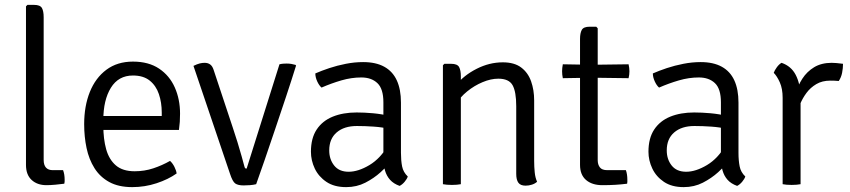

<svg xmlns="http://www.w3.org/2000/svg" viewBox="-20 -755 3483 787"><path d="M238.5 -57.5Q245 -41 245 -17.5Q245 -13.5 244.8 -9.5Q244.5 -5.5 243.5 -2Q229 0 207.8 2Q186.5 4 170.5 4Q133 4 109.8 -17.2Q86.5 -38.5 86.5 -79V-729L92.5 -735H119.5Q144.5 -735 151.8 -722.2Q159 -709.5 159 -684.5V-99.5Q159 -78.5 168.5 -68Q178 -57.5 196.5 -57.5Z M370 -222.5V-279.5H643V-293.5Q643 -335 631.2 -369.5Q619.5 -404 593.5 -424.8Q567.5 -445.5 525 -445.5Q465.5 -445.5 434.5 -395.2Q403.5 -345 403.5 -263V-239.5Q403.5 -185.5 415.2 -143.2Q427 -101 455 -77Q483 -53 532 -53Q572 -53 608.2 -65Q644.5 -77 677 -95.5Q687.5 -86 695 -71Q702.5 -56 704 -44Q669.5 -19.5 621.5 -3.8Q573.5 12 522 12Q466 12 428 -8.8Q390 -29.5 367.2 -65.8Q344.5 -102 334.8 -148.2Q325 -194.5 325 -246Q325 -320 348.2 -378Q371.5 -436 416.2 -469.2Q461 -502.5 525 -502.5Q589 -502.5 632 -473.8Q675 -445 696.5 -396.5Q718 -348 718 -289Q718 -270 717 -255.5Q716 -241 713.5 -222.5Z M1125.5 -491.5Q1134 -493.5 1141.2 -494Q1148.5 -494.5 1155 -494.5Q1165.5 -494.5 1174.2 -493Q1183 -491.5 1191.5 -489L1193.5 -486Q1175 -426.5 1152.5 -358.8Q1130 -291 1107.2 -223.8Q1084.5 -156.5 1064.5 -98.2Q1044.5 -40 1030 0Q1018 3 1004.2 4Q990.5 5 978.5 5Q955.5 5 944.2 -3Q933 -11 922.5 -43.5L773 -485Q788.5 -492.5 798.8 -495Q809 -497.5 818.5 -497.5Q832 -497.5 841.2 -491Q850.5 -484.5 855.5 -469L934.5 -231Q944 -203 953.5 -172Q963 -141 970.5 -114.2Q978 -87.5 982 -72Q983.5 -67 985 -65.5Q986.5 -64 991 -64Z M1254.5 -133Q1254.5 -188.5 1278 -224Q1301.5 -259.5 1343.8 -276.8Q1386 -294 1442 -294Q1473 -294 1509 -290.8Q1545 -287.5 1577 -279.5V-226.5Q1547.5 -233.5 1512 -236Q1476.5 -238.5 1443 -238.5Q1390.5 -238.5 1360 -212.2Q1329.5 -186 1329.5 -138.5Q1329.5 -102 1349.8 -76.5Q1370 -51 1409 -51Q1448.5 -51 1494.5 -78.5Q1540.5 -106 1572 -162L1584.5 -94.5Q1567.5 -74 1540.2 -49.2Q1513 -24.5 1477.5 -6.2Q1442 12 1399 12Q1350 12 1318 -9.5Q1286 -31 1270.2 -64.2Q1254.5 -97.5 1254.5 -133ZM1651.5 -31.5Q1648 -21 1638.5 -9.8Q1629 1.5 1618 7Q1593 -2 1578.8 -18Q1564.5 -34 1558.2 -55.8Q1552 -77.5 1551.5 -103.5V-335.5Q1551.5 -391 1527 -414.2Q1502.5 -437.5 1461 -437.5Q1420.5 -437.5 1379.2 -425.5Q1338 -413.5 1298 -396Q1288 -404.5 1280.2 -421.5Q1272.5 -438.5 1272.5 -454Q1297.5 -465 1329.8 -475.8Q1362 -486.5 1397.8 -493.5Q1433.5 -500.5 1468.5 -500.5Q1520.5 -500.5 1555 -481.5Q1589.5 -462.5 1606.5 -425.5Q1623.5 -388.5 1623.5 -334.5V-128.5Q1623.5 -97 1628.2 -73Q1633 -49 1651.5 -31.5Z M1829 -493.5Q1854.5 -493.5 1861.8 -480.2Q1869 -467 1869 -442V0Q1862 1.5 1852.5 2.2Q1843 3 1832.5 3Q1821.5 3 1812 2.2Q1802.5 1.5 1795.5 0V-487.5L1801.5 -493.5ZM2169.5 -95Q2169.5 -70.5 2171.8 -48.5Q2174 -26.5 2181.5 -10Q2173.5 -2.5 2160.5 1.8Q2147.5 6 2134.5 6Q2113.5 6 2104.8 -6Q2096 -18 2096 -42.5V-320Q2096 -379 2081 -405.8Q2066 -432.5 2022.5 -432.5Q1992 -432.5 1958 -418.2Q1924 -404 1894.8 -380.2Q1865.5 -356.5 1849 -327.5V-406Q1881.5 -446.5 1933.8 -473Q1986 -499.5 2041 -499.5Q2088.5 -499.5 2116.5 -478.2Q2144.5 -457 2157 -421.5Q2169.5 -386 2169.5 -343.5Z M2357.5 -595Q2357.5 -619.5 2364.8 -632.5Q2372 -645.5 2397 -645.5H2424L2430 -639V-98.5Q2430 -80.5 2438.8 -69Q2447.5 -57.5 2469.5 -57.5H2545.5Q2551.5 -41 2551.5 -17.5Q2551.5 -13.5 2551.5 -9.5Q2551.5 -5.5 2550.5 -2Q2527 1 2502.5 2.5Q2478 4 2449 4Q2407 4 2382.2 -17.2Q2357.5 -38.5 2357.5 -79ZM2556.5 -491.5Q2560 -476 2560 -463Q2560 -448.5 2556.5 -434.5L2405.5 -436.5L2287 -434.5Q2284 -448.5 2284 -463Q2284 -476 2287 -491.5L2405 -489.5Z M2638 -133Q2638 -188.5 2661.5 -224Q2685 -259.5 2727.2 -276.8Q2769.5 -294 2825.5 -294Q2856.5 -294 2892.5 -290.8Q2928.5 -287.5 2960.5 -279.5V-226.5Q2931 -233.5 2895.5 -236Q2860 -238.5 2826.5 -238.5Q2774 -238.5 2743.5 -212.2Q2713 -186 2713 -138.5Q2713 -102 2733.2 -76.5Q2753.5 -51 2792.5 -51Q2832 -51 2878 -78.5Q2924 -106 2955.5 -162L2968 -94.5Q2951 -74 2923.8 -49.2Q2896.5 -24.5 2861 -6.2Q2825.5 12 2782.5 12Q2733.5 12 2701.5 -9.5Q2669.5 -31 2653.8 -64.2Q2638 -97.5 2638 -133ZM3035 -31.5Q3031.5 -21 3022 -9.8Q3012.5 1.5 3001.5 7Q2976.5 -2 2962.2 -18Q2948 -34 2941.8 -55.8Q2935.5 -77.5 2935 -103.5V-335.5Q2935 -391 2910.5 -414.2Q2886 -437.5 2844.5 -437.5Q2804 -437.5 2762.8 -425.5Q2721.5 -413.5 2681.5 -396Q2671.5 -404.5 2663.8 -421.5Q2656 -438.5 2656 -454Q2681 -465 2713.2 -475.8Q2745.5 -486.5 2781.2 -493.5Q2817 -500.5 2852 -500.5Q2904 -500.5 2938.5 -481.5Q2973 -462.5 2990 -425.5Q3007 -388.5 3007 -334.5V-128.5Q3007 -97 3011.8 -73Q3016.5 -49 3035 -31.5Z M3435.5 -493.5Q3435.5 -476 3431.8 -456.8Q3428 -437.5 3418 -423Q3409.5 -424 3400.8 -424.2Q3392 -424.5 3383.5 -424.5Q3350 -424.5 3326 -410.2Q3302 -396 3286 -374.5Q3270 -353 3260.2 -329.5Q3250.5 -306 3246 -287L3232.5 -303.5Q3232.5 -335.5 3241.2 -369.5Q3250 -403.5 3268.8 -432.5Q3287.5 -461.5 3317.2 -479.5Q3347 -497.5 3389.5 -497.5Q3397.5 -497.5 3409.2 -496.5Q3421 -495.5 3435.5 -493.5ZM3151.5 -456.5Q3155 -466.5 3164 -479Q3173 -491.5 3183.5 -497.5Q3223 -484 3241.5 -448.2Q3260 -412.5 3261.5 -361.5V0Q3254.5 1.5 3245 2.2Q3235.5 3 3225 3Q3214 3 3204.5 2.2Q3195 1.5 3188 0V-354Q3188 -391.5 3176.5 -417.2Q3165 -443 3151.5 -456.5Z"/></svg>

Font: Signika
Style: Regular
Weight: 300
Designer: Anna Giedry
Foundry: Anna Giedry
Version: Version 2.000